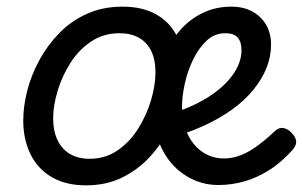

<svg xmlns="http://www.w3.org/2000/svg" viewBox="-20 -539 912 578"><path d="M239 19Q178 19 135.5 -6Q93 -31 71.5 -75.5Q50 -120 50 -176Q50 -219 62 -266Q74 -313 98.5 -358Q123 -403 158.5 -439.5Q194 -476 242 -497.5Q290 -519 349 -519Q409 -519 450.5 -495.5Q492 -472 513 -429.5Q534 -387 534 -331Q534 -291 522.5 -243.5Q511 -196 488 -149.5Q465 -103 429.5 -65Q394 -27 346.5 -4Q299 19 239 19ZM249 -61Q298 -61 335 -87Q372 -113 397 -153.5Q422 -194 435 -238.5Q448 -283 448 -321Q448 -360 435 -386Q422 -412 398 -425.5Q374 -439 340 -439Q291 -439 253.5 -413.5Q216 -388 191 -348Q166 -308 153 -264Q140 -220 140 -183Q140 -144 153.5 -116.5Q167 -89 191.5 -75Q216 -61 249 -61ZM637 18Q602 18 571.5 6Q541 -6 516.5 -27Q492 -48 475 -77Q458 -106 449 -141Q440 -176 440 -215Q440 -259 450.5 -303Q461 -347 480.5 -386Q500 -425 528.5 -455Q557 -485 594.5 -502Q632 -519 676 -519Q713 -519 739.5 -504.5Q766 -490 781 -464.5Q796 -439 796 -405Q796 -369 782.5 -335Q769 -301 743 -269Q717 -237 679 -209.5Q641 -182 591.5 -159.5Q542 -137 481 -121L468 -190Q514 -201 551.5 -217.5Q589 -234 618 -254Q647 -274 667 -296.5Q687 -319 697 -342Q707 -365 707 -387Q707 -413 695.5 -426Q684 -439 658 -439Q626 -439 602 -416.5Q578 -394 561.5 -360Q545 -326 536.5 -288Q528 -250 528 -218Q528 -184 537 -155.5Q546 -127 563 -106Q580 -85 603 -73.5Q626 -62 654 -62Q682 -62 708 -73Q734 -84 759 -103Q784 -122 806 -143Q819 -156 833 -153.5Q847 -151 857 -140Q870 -127 871.5 -114.5Q873 -102 861 -88Q826 -49 789 -26Q752 -3 714 7.5Q676 18 637 18Z"/></svg>

Font: Playwrite SK
Style: Regular
Weight: 400
Designer: Veronika Burian, José Scaglione
Foundry: TypeTogether
Version: Version 1.002